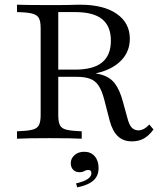

<svg xmlns="http://www.w3.org/2000/svg" viewBox="-20 -591 674 818"><path d="M52.4 0V-31.5Q96 -33.1 117.3 -38.3Q138.7 -43.5 146 -58.1Q153.2 -72.6 153.2 -100.8V-470.2Q153.2 -499.2 146 -513.3Q138.7 -527.4 117.3 -533.1Q96 -538.7 52.4 -539.5V-571Q71.8 -570.2 104.4 -569.8Q137.1 -569.4 183.9 -569.4Q205.6 -569.4 227 -569.4Q248.4 -569.4 266.5 -569.8Q284.7 -570.2 298.8 -570.6Q312.9 -571 321 -571Q421 -571 477 -532.3Q533.1 -493.5 533.1 -425.8Q533.1 -378.2 504.8 -343.1Q476.6 -308.1 425 -289.1Q373.4 -270.2 302.4 -270.2H192.7V-294.4H300Q377.4 -294.4 414.9 -325Q452.4 -355.6 452.4 -417.7Q452.4 -479 415.3 -509.3Q378.2 -539.5 300.8 -539.5H228.2V-100.8Q228.2 -72.6 235.1 -58.1Q241.9 -43.5 263.7 -38.3Q285.5 -33.1 328.2 -31.5V0Q290.3 -2.4 190.3 -2.4Q91.9 -2.4 52.4 0ZM541.9 11.3Q505.6 11.3 482.7 -10.1Q459.7 -31.5 447.6 -75.8L423.4 -169.4Q413.7 -205.6 400 -226.2Q386.3 -246.8 364.1 -255.2Q341.9 -263.7 306.5 -263.7H199.2V-284.7H297.6Q366.9 -284.7 407.3 -274.2Q447.6 -263.7 469 -235.9Q490.3 -208.1 504 -156.5L522.6 -88.7Q529.8 -59.7 541.1 -47.6Q552.4 -35.5 571 -35.5Q583.1 -36.3 593.5 -41.9Q604 -47.6 616.1 -60.5L633.9 -39.5Q614.5 -12.9 592.7 -0.8Q571 11.3 541.9 11.3ZM308.9 207.3 304 190.3Q336.3 183.1 352.8 172.2Q369.4 161.3 369.4 146.8Q369.4 133.1 355.6 133.1Q346.8 133.1 339.1 137.9Q331.5 142.7 318.5 142.7Q302.4 142.7 291.9 132.3Q281.5 121.8 281.5 104.8Q281.5 83.9 297.6 69.8Q313.7 55.6 338.7 55.6Q366.9 55.6 383.5 74.6Q400 93.5 400 125Q400 158.1 378.2 177.8Q356.5 197.6 308.9 207.3Z"/></svg>

Font: Playfair 12pt Light
Style: Regular
Weight: 300
Designer: Claus Eggers Sørensen
Foundry: Claus Eggers Sørensen
Version: Version 2.000;gftools[0.9.28]